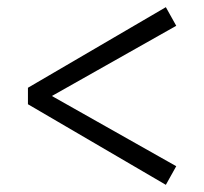

<svg xmlns="http://www.w3.org/2000/svg" viewBox="-20 -598 570 536"><path d="M58 -307 443 -82 472 -134 116 -335V-325L472 -526L443 -578L58 -353V-307Z"/></svg>

Font: Source Serif Variable
Style: Regular
Weight: 389
Designer: Frank Grießhammer
Foundry: Adobe Systems Incorporated
Version: Version 3.001;hotconv 1.0.111;makeotfexe 2.5.65597